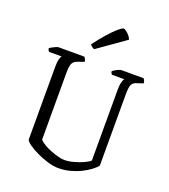

<svg xmlns="http://www.w3.org/2000/svg" viewBox="-167 -1070 1047 1189"><g transform="rotate(20 357.0 -475.5)"><path d="M355 0Q324 0 285.5 -11.5Q247 -23 211.5 -40Q176 -57 151.5 -74.5Q127 -92 124 -104V-582Q124 -617 129.5 -635Q135 -653 140 -657H57Q54 -660 51 -664.5Q48 -669 47 -677Q52 -682 63 -688Q74 -694 85.5 -699Q97 -704 102 -704H272Q276 -700 280 -693Q284 -686 285 -674L246 -661Q228 -655 218.5 -645Q209 -635 205.5 -618Q202 -601 202 -574V-131Q213 -119 234.5 -106Q256 -93 282 -83Q308 -73 332.5 -66.5Q357 -60 374 -60Q401 -60 434.5 -69Q468 -78 496 -91Q524 -104 536 -115V-582Q536 -613 541.5 -632.5Q547 -652 552 -657H471Q468 -661 465 -665.5Q462 -670 462 -677Q467 -682 478 -688.5Q489 -695 500.5 -699.5Q512 -704 516 -704H663Q666 -700 670 -692Q674 -684 674 -674L635 -661Q617 -656 608 -646Q599 -636 596 -618Q593 -600 593 -570V-102Q581 -87 558 -69.5Q535 -52 503 -36Q471 -20 433.5 -10Q396 0 355 0ZM313 -768Q303 -772 295.5 -778.5Q288 -785 285 -790Q320 -837 352 -873Q384 -909 408.5 -930Q433 -951 442 -951Q449 -951 460 -942.5Q471 -934 481.5 -922Q492 -910 496 -897Z"/></g></svg>

Font: Texturina Medium 12pt ExtraLight
Style: Regular
Weight: 250
Version: Version 1.002